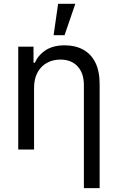

<svg xmlns="http://www.w3.org/2000/svg" viewBox="-20 -793 625 1018"><path d="M160.6 -328.1V0H76.7V-545.4H157.7V-460.4H164.6Q183.6 -502 222.9 -527.3Q262.2 -552.7 323.7 -552.7Q378.9 -552.7 420.7 -530Q462.4 -507.3 485.4 -461.7Q508.3 -416 508.3 -346.7V204.6H424.8V-340.8Q424.8 -404.8 391.6 -440.9Q358.4 -477.1 299.8 -477.1Q260.3 -477.1 228.8 -459.7Q197.3 -442.4 179 -408.9Q160.6 -375.5 160.6 -328.1ZM264.2 -606.4 288.1 -772.9H379.4L322.3 -606.4Z"/></svg>

Font: Sahel VF Regular
Style: Regular
Weight: 400
Foundry: Saber Rastikerdar (saber.rastikerdar@gmail.com)
Version: Version 3.4.0